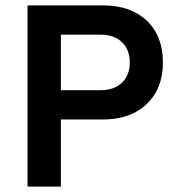

<svg xmlns="http://www.w3.org/2000/svg" viewBox="-20 -695 658 715"><path d="M82.5 0V-675H363.3Q466.7 -675 526.7 -617.9Q586.7 -560.8 586.7 -462.5Q586.7 -365 526.2 -307.5Q465.8 -250 363.3 -250H206.7V0ZM206.7 -359.2H355.8Q405 -359.2 434.2 -387.1Q463.3 -415 463.3 -462.5Q463.3 -510 434.2 -537.9Q405 -565.8 355.8 -565.8H206.7Z"/></svg>

Font: Funnel Sans Light SemiBold
Style: Regular
Weight: 600
Version: Version 1.000